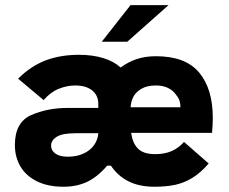

<svg xmlns="http://www.w3.org/2000/svg" viewBox="-20 -717 892 748"><path d="M38 -152Q38 -240.5 101.2 -268.5Q164.5 -296.5 243 -296.5H266.5H363V-312Q363 -345.5 339 -364.8Q315 -384 273 -384Q241 -384 208.8 -371Q176.5 -358 150 -327L50.5 -410.5Q100.5 -460 158 -481.8Q215.5 -503.5 287.5 -503.5Q341.5 -503.5 383 -490.5Q424.5 -477.5 450 -454Q479.5 -476 513.2 -487Q547 -498 587.5 -498Q702.5 -498 755.8 -434.5Q809 -371 809 -257.5Q809 -229 806 -199.5H491Q496.5 -159 517.8 -137.8Q539 -116.5 585 -116.5Q621 -116.5 648.2 -128.2Q675.5 -140 697 -164L793 -80Q761.5 -43.5 729 -23.8Q696.5 -4 661.8 3.2Q627 10.5 582 10.5Q523.5 10.5 481.8 -10Q440 -30.5 412 -71.5H397.5Q359 -27 318.8 -8.2Q278.5 10.5 227 10.5Q167 10.5 124.2 -10.5Q81.5 -31.5 59.8 -68.2Q38 -105 38 -152ZM244 -106.5Q279.5 -106.5 306 -119Q332.5 -131.5 347 -152.5Q361.5 -173.5 363 -198H275Q222.5 -198 200.8 -184Q179 -170 179 -149.5Q179 -130.5 196 -118.5Q213 -106.5 244 -106.5ZM683 -299Q683.5 -327 667.5 -345.5Q655.5 -364 635.2 -374Q615 -384 587.5 -384Q553 -384 531 -371.2Q509 -358.5 499.2 -339.2Q489.5 -320 489 -299ZM488.5 -697H636.5L476 -554.5H376.5Z"/></svg>

Font: HK Grotesk ExtraBold
Style: Regular
Weight: 800
Designer: Alfredo Marco Pradil
Foundry: Hanken Design Co.
Version: Version 3.001